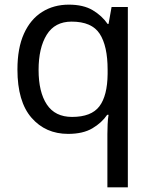

<svg xmlns="http://www.w3.org/2000/svg" viewBox="-20 -566 655 826"><path d="M442 11Q442 -7 443 -31Q444 -55 447 -72H441Q418 -38 377.5 -14Q337 10 273 10Q176 10 115.5 -59.5Q55 -129 55 -267Q55 -359 83 -421Q111 -483 161 -514.5Q211 -546 276 -546Q339 -546 379 -522Q419 -498 443 -463H447L460 -536H530V240H442ZM290 -63Q373 -63 407.5 -108.5Q442 -154 443 -248V-266Q443 -368 409 -420.5Q375 -473 288 -473Q216 -473 181 -416.5Q146 -360 146 -265Q146 -170 181.5 -116.5Q217 -63 290 -63Z"/></svg>

Font: hexsinhala15
Style: Book
Weight: 400
Designer: Jelle Bosma - Monotype Design Team
Foundry: Monotype Imaging Inc.
Version: Version 2.003